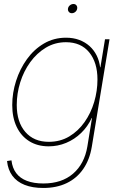

<svg xmlns="http://www.w3.org/2000/svg" viewBox="-20 -725 602 957"><path d="M195.8 211.9Q141.6 211.9 102.8 196.5Q64 181.2 41.7 151.1Q19.5 121.1 15.1 77.6L37.1 74.2Q41.5 112.3 60.8 137.9Q80.1 163.6 114 176.5Q147.9 189.5 196.3 189.5Q287.6 189.5 344.2 140.6Q400.9 91.8 415.5 4.9L438.5 -136.7H437Q417.5 -94.2 384.5 -62.3Q351.6 -30.3 309.8 -12.9Q268.1 4.4 222.7 4.4Q167 4.4 126.2 -21Q85.4 -46.4 63.2 -92.5Q41 -138.7 41 -201.2Q41 -262.2 60.1 -321.8Q79.1 -381.3 114.3 -430.2Q149.4 -479 199 -508.1Q248.5 -537.1 309.1 -537.1Q345.2 -537.1 374.8 -526.1Q404.3 -515.1 426.3 -495.4Q448.2 -475.6 461.7 -448.7Q475.1 -421.9 479 -389.6H480.5L503.4 -529.3H525.9L437.5 6.8Q426.8 71.3 394.8 117.4Q362.8 163.6 312.5 187.7Q262.2 211.9 195.8 211.9ZM223.1 -18.1Q280.3 -18.1 325.2 -44.9Q370.1 -71.8 401.6 -116.7Q433.1 -161.6 449.5 -216.8Q465.8 -272 465.8 -329.1Q465.8 -413.6 424.6 -464.1Q383.3 -514.6 308.6 -514.6Q253.9 -514.6 208.7 -487.5Q163.6 -460.4 130.9 -415.3Q98.1 -370.1 80.8 -314.5Q63.5 -258.8 63.5 -201.7Q63.5 -116.7 106.2 -67.4Q148.9 -18.1 223.1 -18.1ZM337.9 -659.2Q328.6 -659.2 323 -666Q317.4 -672.9 318.8 -682.1Q320.3 -691.9 328.4 -698.5Q336.4 -705.1 346.2 -705.1Q355.5 -705.1 360.8 -698.5Q366.2 -691.9 364.7 -682.1Q363.3 -672.4 355.5 -665.8Q347.7 -659.2 337.9 -659.2Z"/></svg>

Font: Inter 24pt Thin
Style: Italic
Weight: 250
Italic angle: -9.3988°
Version: Version 4.001;git-66647c0bb